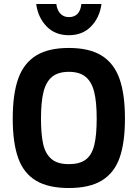

<svg xmlns="http://www.w3.org/2000/svg" viewBox="-20 -933 692 965"><path d="M44 -337Q44 -460 71.5 -537.5Q99 -615 161 -653.5Q223 -692 326 -692Q429 -692 491 -653.5Q553 -615 580.5 -537.5Q608 -460 608 -337Q608 -217 581.5 -141Q555 -65 493 -26.5Q431 12 326 12Q223 12 161 -25Q99 -62 71.5 -138.5Q44 -215 44 -337ZM466 -337Q466 -422 453 -472.5Q440 -523 409.5 -547.5Q379 -572 326 -572Q273 -572 242.5 -547.5Q212 -523 199 -472.5Q186 -422 186 -337Q186 -258 197 -209Q208 -160 238.5 -134Q269 -108 326 -108Q380 -108 410.5 -130.5Q441 -153 453.5 -202.5Q466 -252 466 -337ZM162 -913H263Q267 -882 283.5 -864.5Q300 -847 326 -847Q382 -847 389 -913H490Q481 -845 438 -800.5Q395 -756 326 -756Q257 -756 214 -800.5Q171 -845 162 -913Z"/></svg>

Font: Cairo
Style: Bold
Weight: 700
Designer: Mohamed Gaber
Foundry: Kief Type Foundry
Version: Version 2.100